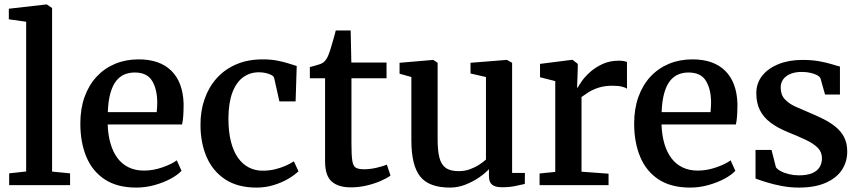

<svg xmlns="http://www.w3.org/2000/svg" viewBox="-20 -839 3899 870"><path d="M98.5 -62V-740.5L20 -751.5V-799.5L190.5 -819H192L216 -802.5V-61.5L297.5 -53.5V0H21.5V-53.5Z M597.5 11Q511 11 454.8 -26Q398.5 -63 371.2 -128.5Q344 -194 344 -279Q344 -346 363.2 -399.8Q382.5 -453.5 417.8 -491.5Q453 -529.5 501.5 -549.8Q550 -570 608 -570Q704.5 -570 756.8 -518Q809 -466 812 -369.5Q812 -338.5 810.5 -315.5Q809 -292.5 805 -275H468Q469.5 -228 480.5 -189.5Q491.5 -151 512 -123.2Q532.5 -95.5 562.8 -80.8Q593 -66 632.5 -66Q674 -66 716.2 -80.8Q758.5 -95.5 781 -112.5L802.5 -65Q785.5 -46.5 753.5 -29.2Q721.5 -12 680.8 -0.5Q640 11 597.5 11ZM468.5 -331H690Q691 -340 691.8 -352Q692.5 -364 692.5 -373.5Q692.5 -434 669.5 -472.2Q646.5 -510.5 590.5 -510.5Q565.5 -510.5 544.2 -501.8Q523 -493 506.8 -472.8Q490.5 -452.5 480.5 -417.8Q470.5 -383 468.5 -331Z M1142.5 11Q1057 11 1000.5 -26.2Q944 -63.5 916.2 -127.8Q888.5 -192 888.5 -272.5Q888 -335.5 906.8 -389.5Q925.5 -443.5 961.5 -484Q997.5 -524.5 1050 -547.2Q1102.5 -570 1170.5 -570Q1207.5 -570 1237 -564.2Q1266.5 -558.5 1288.5 -551.2Q1310.5 -544 1324.5 -540L1319.5 -379.5H1246L1222.5 -484.5Q1221 -493 1210 -499Q1199 -505 1183.8 -508.2Q1168.5 -511.5 1153.5 -511.5Q1112.5 -511.5 1081.5 -488.8Q1050.5 -466 1033 -419.8Q1015.5 -373.5 1015 -302.5Q1015 -243 1026.2 -198.2Q1037.5 -153.5 1058.2 -124.2Q1079 -95 1107.5 -80.2Q1136 -65.5 1169.5 -65.5Q1200 -65.5 1226.5 -72Q1253 -78.5 1274.8 -88.2Q1296.5 -98 1311.5 -108L1332.5 -63Q1316.5 -47 1287.8 -29.8Q1259 -12.5 1221.5 -0.8Q1184 11 1142.5 11Z M1570 10Q1513 10 1483 -16.5Q1453 -43 1453 -108V-484.5H1384V-535Q1394.5 -538 1406.5 -541.2Q1418.5 -544.5 1429 -548Q1439.5 -551.5 1445 -556Q1451 -561 1455.2 -566.2Q1459.5 -571.5 1463.2 -578.8Q1467 -586 1470.5 -596Q1475.5 -608.5 1481.2 -628.5Q1487 -648.5 1492.8 -668.5Q1498.5 -688.5 1501.5 -701H1569L1572 -555.5H1731.5V-484.5H1572.5V-188Q1572.5 -134.5 1576.5 -110Q1580.5 -85.5 1593 -78.8Q1605.5 -72 1630 -72Q1657 -72 1686.8 -79Q1716.5 -86 1733 -93L1749.5 -43.5Q1733.5 -31.5 1704.8 -19Q1676 -6.5 1640.8 1.8Q1605.5 10 1570 10Z M2254 9.5Q2224 9.5 2209.8 -2.2Q2195.5 -14 2195.5 -41V-72.5Q2178 -53.5 2149.8 -34.2Q2121.5 -15 2088 -2Q2054.5 11 2019 11Q1924 11 1884 -39.2Q1844 -89.5 1844 -203.5V-490L1790.5 -505V-554.5L1942.5 -567.5H1943.5L1963 -554.5V-208Q1963 -156 1971.2 -124.2Q1979.5 -92.5 2000 -78Q2020.5 -63.5 2058 -63.5Q2086 -63.5 2109.8 -72.2Q2133.5 -81 2151.8 -93Q2170 -105 2182 -116V-490L2112 -506V-554.5L2275 -567.5H2277L2300.5 -554.5V-55.5H2358.5L2358 -5.5Q2340.5 -1.5 2314.2 4Q2288 9.5 2254 9.5Z M2425 0V-53L2496 -60V-471.5L2427 -489V-549.5L2572 -568H2574.5L2598 -549.5V-530L2595 -442H2598Q2602.5 -451.5 2616.5 -471.5Q2630.5 -491.5 2654.2 -512.8Q2678 -534 2710.5 -549Q2743 -564 2783.5 -564Q2798 -564 2806.8 -562.2Q2815.5 -560.5 2821 -558.5V-437Q2814 -442.5 2797.8 -446.5Q2781.5 -450.5 2755.5 -450.5Q2718.5 -450.5 2691.5 -441.5Q2664.5 -432.5 2646 -420.5Q2627.5 -408.5 2615 -399.5V-61L2737.5 -52V0Z M3107 11Q3020.5 11 2964.2 -26Q2908 -63 2880.8 -128.5Q2853.5 -194 2853.5 -279Q2853.5 -346 2872.8 -399.8Q2892 -453.5 2927.2 -491.5Q2962.5 -529.5 3011 -549.8Q3059.5 -570 3117.5 -570Q3214 -570 3266.2 -518Q3318.5 -466 3321.5 -369.5Q3321.5 -338.5 3320 -315.5Q3318.5 -292.5 3314.5 -275H2977.5Q2979 -228 2990 -189.5Q3001 -151 3021.5 -123.2Q3042 -95.5 3072.2 -80.8Q3102.5 -66 3142 -66Q3183.5 -66 3225.8 -80.8Q3268 -95.5 3290.5 -112.5L3312 -65Q3295 -46.5 3263 -29.2Q3231 -12 3190.2 -0.5Q3149.5 11 3107 11ZM2978 -331H3199.5Q3200.5 -340 3201.2 -352Q3202 -364 3202 -373.5Q3202 -434 3179 -472.2Q3156 -510.5 3100 -510.5Q3075 -510.5 3053.8 -501.8Q3032.5 -493 3016.2 -472.8Q3000 -452.5 2990 -417.8Q2980 -383 2978 -331Z M3600.5 11Q3559.5 11 3520.8 3.5Q3482 -4 3451.2 -13.8Q3420.5 -23.5 3403.5 -30V-159.5H3476L3496 -81Q3502 -72 3517.8 -63.5Q3533.5 -55 3555.2 -49.8Q3577 -44.5 3600 -44.5Q3637 -44.5 3660 -54.2Q3683 -64 3693.8 -81.5Q3704.5 -99 3704.5 -122Q3704.5 -150 3685.5 -169.2Q3666.5 -188.5 3632.2 -204.8Q3598 -221 3551 -240Q3504 -259 3472 -283Q3440 -307 3423.5 -339.5Q3407 -372 3407 -417Q3407 -462 3433.8 -495.8Q3460.5 -529.5 3507.8 -548.5Q3555 -567.5 3615.5 -567.5Q3660.5 -567.5 3693.8 -561.2Q3727 -555 3750 -547.8Q3773 -540.5 3786 -537.5V-410.5H3718.5L3697.5 -485Q3693 -493 3680.8 -499.2Q3668.5 -505.5 3651.2 -509.2Q3634 -513 3615 -513Q3585.5 -513.5 3563.2 -504.8Q3541 -496 3529.2 -480Q3517.5 -464 3517.5 -442.5Q3517.5 -409.5 3536 -389.5Q3554.5 -369.5 3584.2 -356Q3614 -342.5 3646.5 -329Q3679 -315.5 3709.8 -300.2Q3740.5 -285 3765.2 -265.2Q3790 -245.5 3804.5 -218Q3819 -190.5 3819 -152.5Q3819 -104.5 3794 -67.8Q3769 -31 3720 -10Q3671 11 3600.5 11Z"/></svg>

Font: Merriweather Light 18pt SemiBold
Style: Regular
Weight: 600
Version: Version 2.100